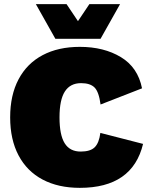

<svg xmlns="http://www.w3.org/2000/svg" viewBox="-20 -896 717 926"><path d="M365 10Q261 10 185.5 -30Q110 -70 69.5 -146.5Q29 -223 29 -330Q29 -437 69.5 -513.5Q110 -590 185.5 -630Q261 -670 365 -670Q481 -670 563 -620.5Q645 -571 665 -470L465 -392Q457 -453 436 -474Q415 -495 371 -495Q319 -495 293 -455Q267 -415 267 -330Q267 -245 292 -205Q317 -165 369 -165Q416 -165 437 -186Q458 -207 464 -255L670 -202Q619 10 365 10ZM465 -709H247L153 -876H301L356 -794L411 -876H559Z"/></svg>

Font: Work Sans Black
Style: Regular
Weight: 900
Designer: Wei Huang
Foundry: Wei Huang
Version: Version 1.500